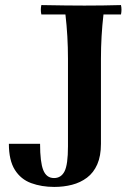

<svg xmlns="http://www.w3.org/2000/svg" viewBox="-20 -722 530 757"><path d="M194 15Q144 15 103 0Q62 -15 38.5 -52.5Q15 -90 15 -155H138Q138 -83 150.5 -51.5Q163 -20 193 -20Q221 -20 234.5 -46.5Q248 -73 248 -145V-490Q248 -535 245.5 -578.5Q243 -622 238 -665H143Q139 -684 143 -702Q197 -701 238 -700.5Q279 -700 313 -700Q348 -700 385.5 -700.5Q423 -701 457 -702Q461 -684 457 -665H388Q383 -622 380.5 -578.5Q378 -535 378 -490V-155Q378 -107 363.5 -74Q349 -41 323 -21.5Q297 -2 264 6.5Q231 15 194 15Z"/></svg>

Font: Poltawski Nowy SemiBold
Style: Regular
Weight: 600
Version: Version 1.001;gftools[0.9.25]